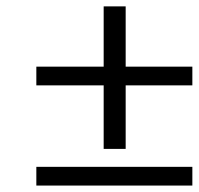

<svg xmlns="http://www.w3.org/2000/svg" viewBox="-20 -576 617 596"><path d="M92.8 -311V-369.1H301.8V-556.2H370.1V-369.1H577.1V-311H370.1V-113.8H301.8V-311ZM92.8 0V-58.1H577.1V0Z"/></svg>

Font: Linguistics Pro
Style: Italic
Weight: 400
Italic angle: -12°
Designer: Stefan Peev, Context Ltd
Foundry: Stefan Peev, Context Ltd
Version: Version 001.000